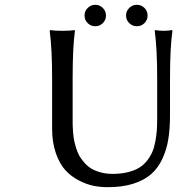

<svg xmlns="http://www.w3.org/2000/svg" viewBox="-20 -774 742 804"><path d="M347.2 -677.2Q334 -690.4 334 -709Q334 -727.5 347.2 -740.7Q360.4 -753.9 378.9 -753.9Q397.5 -753.9 410.6 -740.7Q423.8 -727.5 423.8 -709Q423.8 -690.4 410.6 -677.2Q397.5 -664.1 378.9 -664.1Q360.4 -664.1 347.2 -677.2ZM521.2 -677.2Q507.8 -690.4 507.8 -709Q507.8 -727.5 521.2 -740.7Q534.7 -753.9 553.2 -753.9Q571.8 -753.9 585 -740.7Q598.1 -727.5 598.1 -709Q598.1 -690.4 585 -677.2Q571.8 -664.1 553.2 -664.1Q534.7 -664.1 521.2 -677.2ZM638.2 -444.8Q638.2 -569.8 627.9 -645L629.9 -647.9Q648.4 -645 665 -645Q681.6 -645 700.2 -647.9L702.1 -645Q691.9 -575.2 691.9 -444.8V-291Q691.9 -234.9 684.8 -190.9Q677.7 -147 659.7 -108.4Q641.6 -69.8 612.5 -44.4Q583.5 -19 537.8 -4.6Q492.2 9.8 431.2 9.8Q400.9 9.8 372.1 4.2Q343.3 -1.5 310.8 -18.1Q278.3 -34.7 254.2 -60.8Q230 -86.9 214.1 -132.1Q198.2 -177.2 198.2 -235.8V-444.8Q198.2 -569.8 188 -645L189.9 -647.9Q208.5 -645 241.2 -645Q273.4 -645 292 -647.9L293.9 -645Q284.2 -578.6 284.2 -444.8V-269Q284.2 -255.4 284.4 -246.8Q284.7 -238.3 286.1 -219.5Q287.6 -200.7 290.3 -187Q293 -173.3 298.8 -154.1Q304.7 -134.8 312.7 -120.8Q320.8 -106.9 334 -92Q347.2 -77.1 363.3 -67.6Q379.4 -58.1 402.1 -52Q424.8 -45.9 452.1 -45.9Q487.3 -45.9 515.6 -53Q543.9 -60.1 563 -71.8Q582 -83.5 596.2 -101.8Q610.4 -120.1 618.2 -138.7Q626 -157.2 630.6 -182.4Q635.3 -207.5 636.7 -228.8Q638.2 -250 638.2 -276.9Z"/></svg>

Font: Linear Smooth
Style: Regular
Weight: 400
Designer: Philipp H. Poll, Flanker
Foundry: Philipp H. Poll, reworked by Flanker
Version: Version 1.061 | FøM Fix